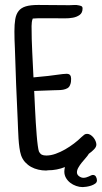

<svg xmlns="http://www.w3.org/2000/svg" viewBox="-20 -699 417 787"><path d="M377.4 40.5Q377.4 48.3 370.4 53.5Q363.3 58.6 353.8 61.8Q344.2 64.9 334.5 66.4Q324.7 67.9 318.8 67.9Q305.7 67.9 292.2 63.2Q278.8 58.6 268.1 50.3Q257.3 42 250.5 30.3Q243.7 18.6 243.7 4.4Q243.7 -3.4 246.1 -14.2Q230 -7.8 212.6 -4.4Q195.3 -1 176.8 -1L168.9 0Q152.8 0 137 -3.7Q121.1 -7.3 107.4 -14.9Q93.8 -22.5 83 -34.2Q72.3 -45.9 66.4 -62.5Q62 -75.7 59.6 -93.8Q57.1 -111.8 55.9 -131.3Q54.7 -150.9 54 -169.7Q53.2 -188.5 52.7 -203.1Q45.4 -352.5 41 -502Q40 -519 39.6 -536.1Q39.1 -553.2 39.1 -570.3Q39.1 -599.6 42.5 -620.1Q45.9 -640.6 56.2 -653.8Q66.4 -667 85.7 -672.9Q105 -678.7 136.7 -678.7Q168.5 -678.7 200.4 -678.2Q232.4 -677.7 264.6 -677.7Q274.4 -677.7 284.2 -678.5Q293.9 -679.2 303.7 -676.8Q309.6 -675.8 314 -673.6Q318.4 -671.4 318.4 -664.1Q318.4 -646.5 306.6 -637.9Q294.9 -629.4 278.8 -626.5Q262.7 -623.5 245.4 -623.8Q228 -624 216.8 -624H153.3Q143.6 -624 133.8 -624Q124 -624 114.3 -623Q111.3 -615.7 110.4 -607.9Q109.4 -600.1 109.4 -591.8Q109.4 -538.6 112.1 -486.8Q114.7 -435.1 117.2 -381.8Q147.5 -384.3 177.2 -387.7Q207 -391.1 237.3 -395.5Q241.7 -395.5 245.4 -396Q249 -396.5 252.9 -396.5Q263.2 -396.5 267.3 -391.1Q271.5 -385.7 271.5 -376Q271.5 -369.1 270.8 -363.3Q270 -357.4 267.6 -351.6Q264.2 -341.8 256.3 -337.4Q248.5 -333 238.8 -331.3Q229 -329.6 218.5 -329.6Q208 -329.6 200.2 -329.1L120.1 -326.2Q120.6 -315.9 121.6 -295.4Q122.6 -274.9 123.8 -249.3Q125 -223.6 126.7 -196.3Q128.4 -168.9 130.4 -144.8Q132.3 -120.6 134.8 -102.5Q137.2 -84.5 139.6 -78.1Q145 -67.9 151.9 -64.7Q158.7 -61.5 169.9 -61.5Q188 -61.5 208 -68.6Q228 -75.7 247.1 -86.7Q266.1 -97.7 283.4 -110.8Q300.8 -124 313.5 -136.7Q318.8 -141.1 324.2 -145.8Q329.6 -150.4 336.9 -150.4Q344.2 -150.4 351.1 -146Q357.9 -141.6 363.3 -135Q368.7 -128.4 371.8 -120.6Q375 -112.8 375 -106.4Q375 -96.7 365.5 -86.9Q356 -77.1 344.2 -68.8Q339.4 -60.5 331.1 -51.3Q322.8 -42 314.9 -32.2Q307.1 -22.5 301.3 -12.2Q295.4 -2 295.4 7.3Q295.4 17.1 304.2 23.4Q313 29.8 321.8 29.8Q328.1 29.8 333.7 28.1Q339.4 26.4 344.2 24.2Q349.1 22 353.3 20Q357.4 18.1 360.8 18.1Q369.6 18.1 373.5 25.6Q377.4 33.2 377.4 40.5Z"/></svg>

Font: Just Another Hand
Style: Regular
Weight: 400
Designer: Astigmatic (AOETI)
Foundry: Astigmatic (AOETI)
Version: Version 1.000